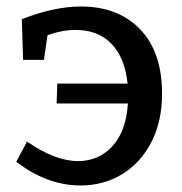

<svg xmlns="http://www.w3.org/2000/svg" viewBox="-20 -560 558 590"><path d="M478 -272Q478 -186 444.5 -122Q411 -58 354 -24Q297 10 228 10Q125 10 30 -63L63 -125Q149 -65 220 -65Q284 -65 326 -111.5Q368 -158 373 -242H154L156 -303H372Q364 -382 323 -425Q282 -468 212 -468Q171 -468 126 -452L115 -376H51L47 -501Q146 -540 229 -540Q343 -540 410.5 -470Q478 -400 478 -272Z"/></svg>

Font: Bitter Pro Medium
Style: Regular
Weight: 500
Designer: Sol Matas, and Bitter project Authors
Foundry: Sol Matas
Version: Version 1.010